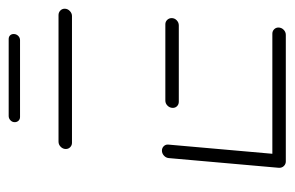

<svg xmlns="http://www.w3.org/2000/svg" viewBox="-137 -535 672 438"><g transform="rotate(-90 199.0 -316.0)"><path d="M35.2 -15.9 57.4 -267.4Q58.1 -273.7 63.1 -278.1Q68.1 -282.6 74.4 -282.6Q80.7 -282.6 84.8 -278.1Q88.9 -273.7 88.1 -267.4L65.9 -15.9ZM355.2 -17Q355.2 -10 350.2 -5Q345.2 0 338.5 0H49.6Q43.7 0 39.4 -4.3Q35.2 -8.5 35.2 -14.8Q35.2 -21.1 40.2 -25.9Q45.2 -30.7 51.9 -30.7H341.1Q347 -30.7 351.1 -26.7Q355.2 -22.6 355.2 -17ZM171.9 -257.8Q171.9 -264.8 176.9 -269.8Q181.9 -274.8 188.5 -274.8H362.6Q368.5 -274.8 372.6 -270.6Q376.7 -266.3 376.7 -260.4Q376.7 -253.7 371.7 -248.9Q366.7 -244.1 360 -244.1H185.9Q180 -244.1 175.9 -248Q171.9 -251.9 171.9 -257.8ZM78.1 -501.9Q78.1 -508.5 83.1 -513.5Q88.1 -518.5 94.8 -518.5H383.7Q389.6 -518.5 393.9 -514.4Q398.1 -510.4 398.1 -504.4Q398.1 -497.8 393 -492.8Q387.8 -487.8 381.5 -487.8H92.2Q86.3 -487.8 82.2 -491.9Q78.1 -495.9 78.1 -501.9ZM139.3 -618.5Q139.3 -624.1 143.5 -628.1Q147.8 -632.2 153.3 -632.2H328.9Q334.1 -632.2 337.2 -629.1Q340.4 -625.9 340.4 -620.7Q340.4 -614.8 336.3 -610.6Q332.2 -606.3 326.3 -606.3H151.1Q145.9 -606.3 142.6 -609.8Q139.3 -613.3 139.3 -618.5Z"/></g></svg>

Font: 26F Galaxy Sans Ultra Light
Style: Italic
Weight: 200
Italic angle: -5°
Designer: C₂₉H₂₅N₃O₅
Version: Version 1.200